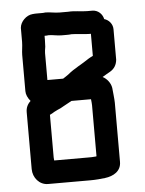

<svg xmlns="http://www.w3.org/2000/svg" viewBox="-50 -683 568 754"><g transform="rotate(-5 234.0 -306.0)"><path d="M140 -72V-240C148 -244 154 -247 158 -250L172 -257C180 -260 188 -264 196 -269L218 -281C221 -283 225 -285 229 -287H306C307 -277 308 -269 308 -263V-62C306 -61 304 -61 301 -61C294 -60 285 -60 275 -60H141C141 -61 140 -71 140 -72ZM213 -547H232C239 -547 245 -547 252 -548C270 -548 303 -543 321 -543H328V-456C323 -454 318 -451 311 -447C282 -427 251 -413 225 -391C219 -386 211 -382 204 -377H142V-483C142 -488 143 -497 145 -508L146 -535V-551C152 -551 157 -551 162 -552C178 -552 195 -547 213 -547ZM109 30H276C297 30 318 28 334 26C367 22 398 5 398 -32V-265C398 -279 394 -312 393 -324C390 -344 375 -362 359 -370C373 -379 377 -380 390 -388C407 -398 416 -413 418 -433V-553C418 -574 403 -591 385 -596C381 -616 364 -633 341 -633H321C297 -633 272 -639 247 -637H213C193 -637 176 -642 157 -642C152 -641 147 -641 142 -641H126C120 -641 113 -641 106 -640C82 -638 58 -615 56 -590V-535C56 -518 52 -499 52 -484V-341C52 -328 58 -314 69 -301C56 -289 50 -275 50 -258V-34C50 0 75 30 109 30Z"/></g></svg>

Font: Electronic
Style: Blk
Weight: 900
Version: Version 1.011